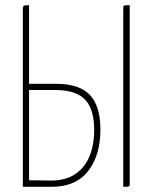

<svg xmlns="http://www.w3.org/2000/svg" viewBox="-20 -720 588 740"><path d="M68 0V-685Q68 -693 70 -696Q72 -699 77.5 -699.5Q83 -700 92 -700V-397H196Q286 -397 326.5 -354Q367 -311 367 -221Q367 -121 319.5 -60.5Q272 0 179 0ZM175 -24Q233 -24 270 -49Q307 -74 325 -118Q343 -162 343 -219Q343 -299 308 -336Q273 -373 193 -373H92V-25Q98 -25 115.5 -25Q133 -25 151 -24.5Q169 -24 175 -24ZM455 0V-684Q455 -692 456 -695.5Q457 -699 462.5 -699.5Q468 -700 480 -700V-10Q480 -5 478.5 -3Q477 -1 472 -0.5Q467 0 455 0Z"/></svg>

Font: Yanone Kaffeesatz ExtraLight
Style: Regular
Weight: 200
Designer: Yanone (Cyrillic: Daniel Pouzeot, Huerta Tipografica, and Cyreal)
Foundry: Yanone
Version: Version 2.003